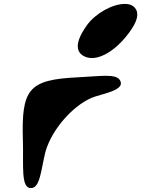

<svg xmlns="http://www.w3.org/2000/svg" viewBox="-20 -955 749 981"><path d="M139 6C185 5 189 -85 212 -179C247 -303 368 -431 467 -462C525 -480 615 -498 595 -541C578 -582 491 -565 378 -560C125 -548 89 -500 97 -237C101 -110 85 8 139 6ZM409 -668C467 -637 553 -684 619 -762C666 -818 707 -885 662 -922C649 -932 634 -935 618 -935C554 -935 467 -886 424 -826C377 -761 355 -696 409 -668Z"/></svg>

Font: Venom Sans
Style: Bd
Weight: 700
Version: Version 1.001